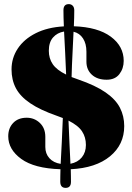

<svg xmlns="http://www.w3.org/2000/svg" viewBox="-20 -824 642 932"><path d="M324.5 58.5Q324.5 88 298.5 88Q272.5 88 272.5 57.5Q272.5 44 272.8 29Q273 14 273.5 -2.5Q146.5 -6.5 83.2 -52.5Q20 -98.5 20 -162.5Q20 -202 44 -227.2Q68 -252.5 109.5 -252.5Q147 -252.5 173.5 -227.2Q200 -202 200 -160V-110.5Q200 -78 219.8 -56Q239.5 -34 274.5 -28.5Q277 -78 280 -135Q283 -192 285 -251Q272 -256.5 257 -261.5Q175 -290 126.8 -322.8Q78.5 -355.5 57.2 -395.8Q36 -436 36 -487Q36 -542.5 66.2 -588.2Q96.5 -634 153.5 -662.8Q210.5 -691.5 290 -696Q289 -717.5 288.5 -737.2Q288 -757 288 -774.5Q288 -804 314 -804Q325.5 -804 333 -796.2Q340.5 -788.5 340.5 -773.5Q340.5 -757.5 340 -738.2Q339.5 -719 338.5 -696.5Q455 -692.5 517.8 -646Q580.5 -599.5 580.5 -528.5Q580.5 -491.5 559.5 -464.2Q538.5 -437 497.5 -437Q452.5 -437 426 -461.2Q399.5 -485.5 399.5 -524.5V-573Q399.5 -612 383 -637.5Q366.5 -663 337 -670Q335 -621.5 332 -565Q329 -508.5 327.5 -450Q342 -444 359 -438.5Q443.5 -409.5 492.5 -375.5Q541.5 -341.5 562.2 -301Q583 -260.5 583 -212Q583 -122 514 -65.2Q445 -8.5 323.5 -2.5Q324 14.5 324.2 29.8Q324.5 45 324.5 58.5ZM217 -577.5Q217 -540.5 236 -512.5Q255 -484.5 301 -462Q299 -517 296.2 -570.2Q293.5 -623.5 291 -671Q258 -665.5 237.5 -642.2Q217 -619 217 -577.5ZM397 -120.5Q397 -158 378.2 -186.5Q359.5 -215 312.5 -238.5Q314.5 -182 317.2 -128.2Q320 -74.5 322 -29Q357.5 -36 377.2 -60.2Q397 -84.5 397 -120.5Z"/></svg>

Font: Fraunces 72pt S000 Black
Style: Regular
Weight: 900
Version: Version 1.000; ttfautohint (v1.8.3)